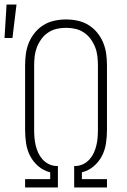

<svg xmlns="http://www.w3.org/2000/svg" viewBox="-42 -829 562 849"><path d="M69 0V-37H180V-67Q151 -74 128 -93.5Q105 -113 91.5 -139Q78 -165 73.5 -194.5Q69 -224 69 -254V-540Q69 -566 72.5 -591.5Q76 -617 86 -641Q96 -665 112.5 -685Q129 -705 151 -718.5Q173 -732 198.5 -737.5Q224 -743 250 -743Q276 -743 301.5 -737.5Q327 -732 349 -718.5Q371 -705 387.5 -685Q404 -665 414 -641Q424 -617 427.5 -591.5Q431 -566 431 -540V-254Q431 -224 426.5 -194.5Q422 -165 408.5 -139Q395 -113 372 -93.5Q349 -74 320 -67V-37H431V0H286V-95H294Q312 -96 327.5 -104Q343 -112 354.5 -125Q366 -138 373 -153.5Q380 -169 384 -185.5Q388 -202 389.5 -219.5Q391 -237 391 -254V-540Q391 -561 388.5 -581.5Q386 -602 378.5 -621Q371 -640 358.5 -657Q346 -674 328.5 -685.5Q311 -697 291 -701.5Q271 -706 250 -706Q229 -706 209 -701.5Q189 -697 171.5 -685.5Q154 -674 141.5 -657Q129 -640 121.5 -621Q114 -602 111.5 -581.5Q109 -561 109 -540V-254Q109 -237 110.5 -219.5Q112 -202 116 -185.5Q120 -169 127 -153.5Q134 -138 145.5 -125Q157 -112 172.5 -104Q188 -96 206 -95H214V0ZM-22 -661 -13 -809H31L13 -661Z"/></svg>

Font: Iosevka Extralight
Style: Regular
Weight: 200
Monospace: yes
Designer: Belleve Invis
Foundry: Belleve Invis
Version: Version 32.0.1; ttfautohint (v1.8.4)